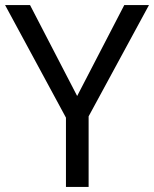

<svg xmlns="http://www.w3.org/2000/svg" viewBox="-20 -734 605 754"><path d="M283 -357 468 -714H565L328 -277V0H239V-272L0 -714H98Z"/></svg>

Font: Noto Sans Hebrew Thin
Style: Regular
Weight: 400
Version: Version 3.001